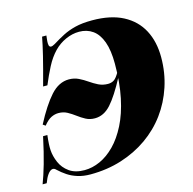

<svg xmlns="http://www.w3.org/2000/svg" viewBox="-126 -830 956 952"><g transform="rotate(-15 352.0 -354.0)"><path d="M-19 0Q-4 -39 12 -94.5Q28 -150 45 -230H67Q64 -205 63 -186Q62 -167 63 -153Q65 -122 79 -89.5Q93 -57 123 -35.5Q153 -14 201 -14Q241 -14 281 -32Q321 -50 357 -86.5Q393 -123 421.5 -179Q450 -235 466 -311.5Q482 -388 482 -485Q482 -554 466 -598Q450 -642 420.5 -663Q391 -684 351 -684Q316 -684 281.5 -668.5Q247 -653 221 -626Q193 -597 171.5 -555.5Q150 -514 131 -468H109Q134 -559 147.5 -614.5Q161 -670 168 -708H190Q188 -693 187 -680Q186 -667 188 -658.5Q190 -650 197.5 -649Q205 -648 220 -657Q249 -675 277 -689.5Q305 -704 341 -713Q377 -722 428 -722Q523 -722 586 -689Q649 -656 680.5 -596.5Q712 -537 712 -457Q712 -378 688.5 -306.5Q665 -235 622 -176.5Q579 -118 518.5 -75.5Q458 -33 383.5 -9.5Q309 14 224 14Q188 14 159 5Q130 -4 107.5 -19Q85 -34 66 -52Q56 -63 45 -60Q34 -57 23 -42Q12 -27 2 0ZM241 -469Q268 -469 290.5 -458Q313 -447 333 -433Q353 -419 375 -408Q397 -397 424 -397Q441 -397 454.5 -405.5Q468 -414 485 -445L482 -417Q436 -330 399.5 -289.5Q363 -249 317 -249Q291 -249 270.5 -260Q250 -271 231.5 -285Q213 -299 193 -310Q173 -321 148 -321Q129 -321 110.5 -312Q92 -303 71 -277L58 -286Q104 -374 146.5 -421.5Q189 -469 241 -469Z"/></g></svg>

Font: Playfair Display Black
Style: Italic
Weight: 900
Italic angle: -14°
Designer: Claus Eggers Sørensen
Foundry: Claus Eggers Sørensen
Version: Version 1.203